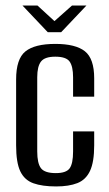

<svg xmlns="http://www.w3.org/2000/svg" viewBox="-20 -662 392 691"><path d="M182 9Q132 9 100 -2.5Q68 -14 53 -45.5Q38 -77 38 -139V-376Q38 -450 71.5 -477Q105 -504 179 -504Q252 -504 285.5 -477.5Q319 -451 319 -380V-314H243V-384Q243 -423 230.5 -440.5Q218 -458 179 -458Q141 -458 127.5 -440.5Q114 -423 114 -384V-117Q114 -74 127.5 -56.5Q141 -39 181 -39Q218 -39 230.5 -56Q243 -73 243 -117V-189H319V-139Q319 -79 304 -47Q289 -15 258.5 -3Q228 9 182 9ZM152 -546 61 -642H115L176 -586L239 -642H291L200 -546Z"/></svg>

Font: Alumni Sans Thin Medium
Style: Regular
Weight: 500
Version: Version 1.018